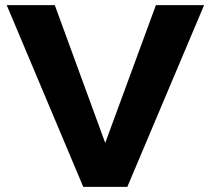

<svg xmlns="http://www.w3.org/2000/svg" viewBox="-20 -731 824 751"><path d="M6.3 -710.9H194.3L391.6 -171.9L589.8 -710.9H778.3L478 0H305.7Z"/></svg>

Font: Bert Sans Black
Style: Regular
Weight: 900
Designer: Christian Robertson, Adam Twardoch, & Cristiano Sobral
Foundry: Google
Version: Version 12.135;January 10, 2020;FontCreator 12.0.0.2547 64-b